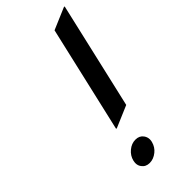

<svg xmlns="http://www.w3.org/2000/svg" viewBox="-245 -804 861 861"><g transform="rotate(-45 185.0 -373.5)"><path d="M99.1 -49.8Q105 -74.7 126 -92.3Q147 -109.9 171.9 -109.9Q196.8 -109.9 209.5 -92.3Q218.8 -79.6 218.8 -64.5Q218.8 -57.1 216.8 -49.8Q210 -23.9 189.9 -7.8Q168 9.8 143.6 9.8Q119.1 9.8 106 -8.3Q97.2 -19.5 97.2 -34.7Q97.2 -41 99.1 -49.8ZM365.2 -756.8H370.1L252.9 -249L149.9 -205.1H145L262.2 -712.9Z"/></g></svg>

Font: Nova Script
Style: Regular
Weight: 400
Italic angle: -13°
Version: Version 2.001